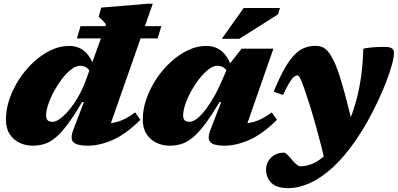

<svg xmlns="http://www.w3.org/2000/svg" viewBox="-20 -759 2113 1020"><path d="M469 -354.5Q457 -387 441.8 -398.2Q426.5 -409.5 405 -409.5Q383.5 -409.5 359 -390.8Q334.5 -372 311 -341.8Q287.5 -311.5 268 -276Q248.5 -240.5 236.8 -206Q225 -171.5 225 -145Q225 -127.5 233.5 -119.8Q242 -112 259.5 -112Q274.5 -112 293 -124Q311.5 -136 331.8 -157.2Q352 -178.5 371.2 -206.2Q390.5 -234 407 -265.8Q423.5 -297.5 435 -329.5L543 -630Q540 -633.5 537 -637Q534 -640.5 531 -644Q528 -647.5 524.8 -650.8Q521.5 -654 518.2 -657Q515 -660 511.5 -663Q508 -666 504.5 -669L517.5 -718.5L762 -739H791.5L545.5 -37.5L505 -101.5Q544.5 -101 575.5 -105.8Q606.5 -110.5 635.5 -123.8Q664.5 -137 698 -162L726 -122.5Q648.5 -46 578.8 -15.5Q509 15 446.5 15Q389.5 15 370.2 -3.2Q351 -21.5 370 -70.5L425.5 -216.5H416Q372 -142 337.2 -96Q302.5 -50 272.8 -26Q243 -2 214 6.5Q185 15 153 15Q117 15 84.8 0Q52.5 -15 32 -45.8Q11.5 -76.5 11.5 -124Q11.5 -178 30.5 -233.5Q49.5 -289 82.5 -339.2Q115.5 -389.5 158.5 -429.2Q201.5 -469 249.5 -492Q297.5 -515 346 -515Q399 -515 433 -483.2Q467 -451.5 487.5 -383.5ZM388.5 -555 408 -620H837L817.5 -555Z M1099 -72 1155 -216.5H1146Q1101.5 -142 1066.5 -96Q1031.5 -50 1001.2 -26Q971 -2 942 6.5Q913 15 880.5 15Q844.5 15 812.2 0Q780 -15 759.2 -45.8Q738.5 -76.5 738.5 -124Q738.5 -178 757.8 -233.5Q777 -289 810.2 -339.2Q843.5 -389.5 886.8 -429.2Q930 -469 978.2 -492Q1026.5 -515 1075 -515Q1128 -515 1162.2 -483.2Q1196.5 -451.5 1217 -383.5L1198.5 -354.5Q1187 -386 1171.5 -397.8Q1156 -409.5 1134.5 -409.5Q1113 -409.5 1088.5 -390.8Q1064 -372 1040 -341.8Q1016 -311.5 996.2 -276Q976.5 -240.5 964.8 -206Q953 -171.5 953 -145Q953 -127.5 961.2 -119.8Q969.5 -112 987.5 -112Q1006 -112 1028.2 -130Q1050.5 -148 1073 -177.8Q1095.5 -207.5 1115.8 -243Q1136 -278.5 1151.5 -313.5L1195 -413L1263.5 -500.5H1432.5L1271 -37.5L1231 -101.5Q1270.5 -101 1301.2 -105.8Q1332 -110.5 1361.2 -123.8Q1390.5 -137 1423.5 -162L1451.5 -122.5Q1374 -46 1304.2 -15.5Q1234.5 15 1172 15Q1115 15 1097.2 -4Q1079.5 -23 1099 -72ZM1158.5 -553 1274.5 -716.5H1467.5L1457.5 -683L1251.5 -553Z M1483.5 -254.5 1434 -272Q1463.5 -344.5 1490.2 -392Q1517 -439.5 1543 -466.5Q1569 -493.5 1596.8 -504.5Q1624.5 -515.5 1656.5 -515.5Q1676.5 -515.5 1692.8 -508.5Q1709 -501.5 1723.2 -484.5Q1737.5 -467.5 1751.5 -439Q1766 -411 1782.5 -360.8Q1799 -310.5 1819 -234.5Q1839 -158.5 1863 -52L1716.5 138.5Q1699.5 67 1684.5 8.8Q1669.5 -49.5 1656.2 -97Q1643 -144.5 1631 -183.5Q1619 -222.5 1607.5 -256Q1592.5 -301 1583.8 -322.8Q1575 -344.5 1569.8 -351.5Q1564.5 -358.5 1559.5 -358.5Q1551 -358.5 1540.8 -350Q1530.5 -341.5 1516.8 -319Q1503 -296.5 1483.5 -254.5ZM1760 -1 1769 6Q1802.5 -43.5 1827.8 -99.2Q1853 -155 1870.5 -217.5Q1888 -280 1898 -350.2Q1908 -420.5 1910 -500.5Q1924 -504 1954.5 -507Q1985 -510 2021.5 -510Q2051 -510 2062 -502Q2073 -494 2073 -479Q2073 -456 2062.5 -416.8Q2052 -377.5 2033 -327.8Q2014 -278 1988.5 -223.5Q1963 -169 1933 -115.2Q1903 -61.5 1870.5 -14.5Q1810.5 73 1748.8 129.5Q1687 186 1627 213.2Q1567 240.5 1511 240.5Q1450.5 240.5 1422 213Q1393.5 185.5 1393.5 142Q1393.5 105.5 1419.8 78.8Q1446 52 1489 52Q1495 52 1505 61.2Q1515 70.5 1527 85.5Q1539 100 1552.8 112.2Q1566.5 124.5 1574.5 124.5Q1606 124.5 1637.8 111.8Q1669.5 99 1700.8 71Q1732 43 1760 -1Z"/></svg>

Font: Newsreader 9pt ExtraBold
Style: Italic
Weight: 800
Italic angle: -17°
Designer: Hugues Gentile
Foundry: Production Type
Version: Version 1.003